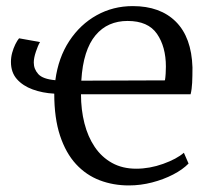

<svg xmlns="http://www.w3.org/2000/svg" viewBox="-20 -582 666 614"><path d="M392 11Q342 11 298.8 -5.5Q255.5 -22 223 -57.2Q190.5 -92.5 172 -148.2Q153.5 -204 153.5 -282.5Q116 -284.5 84.5 -296Q53 -307.5 34 -329Q15 -350.5 15 -384Q15 -399 19 -413.5Q23 -428 29 -440.2Q35 -452.5 41 -459.5L108 -447.5Q101.5 -437 94.8 -416.8Q88 -396.5 88 -382Q88 -361 102.5 -345Q117 -329 157 -325.5Q166.5 -397.5 201.5 -450.8Q236.5 -504 289 -533.2Q341.5 -562.5 404.5 -562.5Q492.5 -562.5 542.5 -512.5Q592.5 -462.5 595.5 -366.5Q595.5 -338 594.5 -317.2Q593.5 -296.5 589.5 -280.5H239Q239 -231 250 -187.8Q261 -144.5 283 -112Q305 -79.5 338.2 -61Q371.5 -42.5 415.5 -42.5Q458.5 -42.5 501.8 -58Q545 -73.5 568 -93.5L583 -59Q564 -39.5 533.5 -23.8Q503 -8 466.2 1.5Q429.5 11 392 11ZM240 -324 507.5 -325Q509 -333.5 509.8 -346.8Q510.5 -360 510.5 -369Q510.5 -432.5 482 -473.8Q453.5 -515 388 -515Q356.5 -515 330.8 -503.8Q305 -492.5 285.5 -469.2Q266 -446 254.5 -410Q243 -374 240 -324Z"/></svg>

Font: Merriweather 36pt Light
Style: Regular
Weight: 300
Designer: Eben Sorkin
Foundry: Eben Sorkin
Version: Version 2.100